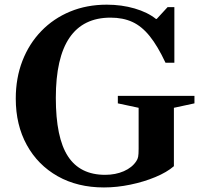

<svg xmlns="http://www.w3.org/2000/svg" viewBox="-20 -792 873 822"><path d="M425 10.5Q312 10.5 227 -37.5Q142 -85.5 94.8 -171.2Q47.5 -257 47.5 -370Q47.5 -458 76 -531.5Q104.5 -605 156.8 -659Q209 -713 280.2 -742.5Q351.5 -772 437 -772Q500.5 -772 556.2 -755.8Q612 -739.5 647.5 -711H651L697.5 -761.5H726.5V-523.5H688.5Q655 -595 621 -637.2Q587 -679.5 546.8 -698Q506.5 -716.5 453.5 -716.5Q219 -716.5 219 -373Q219 -202.5 270.8 -123Q322.5 -43.5 430 -43.5Q474.5 -43.5 510 -59Q545.5 -74.5 563.5 -102Q569.5 -110.5 571.5 -121.2Q573.5 -132 573.5 -155.5V-330.5L484.5 -349.5V-381.5H812.5V-349.5L724.5 -330.5V-80.5Q694.5 -54.5 645.2 -34Q596 -13.5 538.2 -1.5Q480.5 10.5 425 10.5Z"/></svg>

Font: Libre Caslon Text SemiBold
Style: Regular
Weight: 600
Designer: Pablo Impallari, Rodrigo Fuenzalida, Katja Schimmel
Foundry: Pablo Impallari, Rodrigo Fuenzalida
Version: Version 2.000